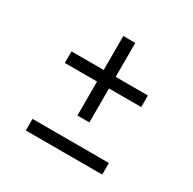

<svg xmlns="http://www.w3.org/2000/svg" viewBox="-134 -723 867 862"><g transform="rotate(30 300.0 -292.0)"><path d="M102 1V-59H498V1ZM269 -173V-349H102V-409H269V-585H331V-409H498V-349H331V-173Z"/></g></svg>

Font: Red Hat Text VF
Style: Regular
Weight: 400
Designer: Pentagram, MCKL
Foundry: Pentagram, MCKL
Version: Version 1.023